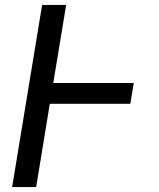

<svg xmlns="http://www.w3.org/2000/svg" viewBox="-20 -755 640 775"><path d="M29 0 150 -735H247L195 -420H520L506 -336H181L126 0Z"/></svg>

Font: Iosevka Medium Extended
Style: Italic
Weight: 500
Width: 7
Italic angle: -9°
Monospace: yes
Designer: Belleve Invis
Foundry: Belleve Invis
Version: Version 32.5.0; ttfautohint (v1.8.4)